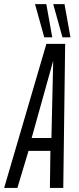

<svg xmlns="http://www.w3.org/2000/svg" viewBox="-50 -922 389 942"><path d="M-29.6 0 177.6 -706.9H269.7L260.4 0H194.9L197.3 -181.9H90L35.3 0ZM105.3 -245H202.3L211 -623.9ZM167.2 -738.8 121.8 -901.7H177.2L206.4 -738.8ZM256.5 -738.8 211.1 -901.7H266.5L295.7 -738.8Z"/></svg>

Font: Georama ExtraCondensed Thin
Style: Italic
Weight: 100
Width: 2
Italic angle: -9°
Designer: Jean-Baptiste Levee
Foundry: Production Type
Version: Version 1.001